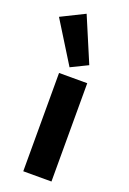

<svg xmlns="http://www.w3.org/2000/svg" viewBox="-178 -892 637 947"><g transform="rotate(20 140.5 -418.5)"><path d="M76 -516H224V0H76ZM-19 -776 104 -837 203 -603 115 -560Z"/></g></svg>

Font: iA Writer Quattro V
Style: Regular
Weight: 400
Designer: Mike Abbink, Paul van der Laan, Pieter van Rosmalen, Oliver Reichenstein
Foundry: Information Architects Inc.
Version: Version 2.000